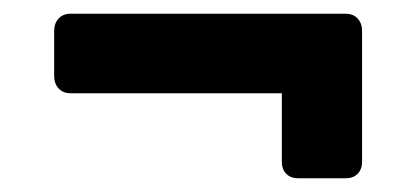

<svg xmlns="http://www.w3.org/2000/svg" viewBox="-20 -401 612 280"><path d="M415 -141Q404 -141 397.5 -147.5Q391 -154 391 -165V-265H83Q72 -265 65.5 -272Q59 -279 59 -290V-356Q59 -367 65.5 -374Q72 -381 83 -381H484Q495 -381 501.5 -374Q508 -367 508 -356V-165Q508 -154 501.5 -147.5Q495 -141 484 -141Z"/></svg>

Font: Fz Rubik SemBd
Style: Regular
Weight: 600
Designer: Hubert and Fischer
Foundry: Hubert and Fischer
Version: Vit hóa bi FontZin.com